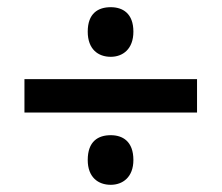

<svg xmlns="http://www.w3.org/2000/svg" viewBox="-20 -619 617 534"><path d="M288 -461C321 -461 351 -482 351 -531C351 -582 321 -599 288 -599C253 -599 224 -582 224 -531C224 -482 253 -461 288 -461ZM48 -306H528V-399H48ZM288 -105C321 -105 351 -126 351 -174C351 -226 321 -243 288 -243C253 -243 224 -226 224 -174C224 -126 253 -105 288 -105Z"/></svg>

Font: Noto Sans Georgian SemiBold
Style: Regular
Weight: 600
Designer: Monotype Design Team, Akaki Razmadze
Foundry: Google LLC
Version: Version 2.005